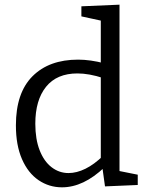

<svg xmlns="http://www.w3.org/2000/svg" viewBox="-20 -792 633 821"><path d="M245 9Q190 9 145 -21.5Q100 -52 74 -111.5Q48 -171 48 -256Q48 -395 119 -466Q190 -537 314 -537Q340 -537 368.5 -533Q397 -529 427 -521L411 -512V-713L420 -702L328 -722V-765L491 -772V-49L479 -63L569 -45V-1L429 5L417 -81L427 -77Q382 -34 336.5 -12.5Q291 9 245 9ZM273 -52Q308 -52 345.5 -70.5Q383 -89 421 -126L411 -99V-478L422 -458Q361 -478 311 -478Q223 -478 177 -421Q131 -364 131 -263Q131 -197 149.5 -149.5Q168 -102 200.5 -77Q233 -52 273 -52Z"/></svg>

Font: Pack4
Style: Regular
Weight: 400
Version: Version 2.002